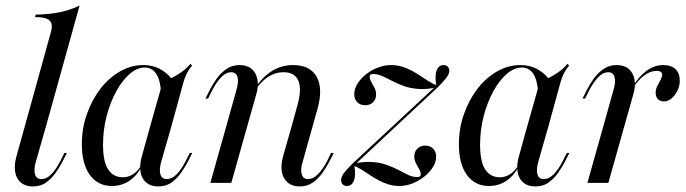

<svg xmlns="http://www.w3.org/2000/svg" viewBox="-20 -661 2478 694"><path d="M70.2 -206.5 162.9 -541.1Q169.4 -562.1 166.1 -575Q162.9 -587.9 148.4 -593.5Q133.9 -599.2 106.5 -599.2L108.9 -608.1Q157.3 -608.9 196.4 -616.9Q235.5 -625 267.7 -641.1L146.8 -206.5ZM109.7 -76.6Q101.6 -48.4 106.5 -31Q111.3 -13.7 129.8 -13.7Q147.6 -13.7 164.5 -30.2Q181.5 -46.8 197.6 -78.2L212.9 -108.1H221.8L204 -73.4Q195.2 -56.5 181 -36.3Q166.9 -16.1 147.2 -1.6Q127.4 12.9 98.4 12.9Q71.8 12.9 55.2 -1.2Q38.7 -15.3 34.7 -39.9Q30.6 -64.5 39.5 -96L70.2 -206.5H146.8Z M384.7 11.3Q333.9 11.3 304.8 -28.6Q275.8 -68.5 275.8 -139.5Q275.8 -196.8 294 -248.4Q312.1 -300 342.7 -339.9Q373.4 -379.8 413.7 -402.8Q454 -425.8 497.6 -425.8Q534.7 -425.8 563.7 -408.5Q592.7 -391.1 613.7 -357.3L562.1 -326.6Q559.7 -371 544.8 -394Q529.8 -416.9 503.2 -416.9Q475 -416.9 448 -393.1Q421 -369.4 399.6 -329.8Q378.2 -290.3 365.3 -240.7Q352.4 -191.1 352.4 -137.9Q352.4 -76.6 371 -48.4Q389.5 -20.2 424.2 -20.2Q443.5 -20.2 460.5 -31Q477.4 -41.9 491.1 -63.7V-57.3Q473.4 -24.2 446 -6.5Q418.5 11.3 384.7 11.3ZM523.4 -206.5 568.5 -366.1Q596 -375 623.8 -392.3Q651.6 -409.7 668.5 -430.6L674.2 -423.4Q666.1 -414.5 660.9 -405.6Q655.6 -396.8 651.2 -386.7Q646.8 -376.6 642.7 -362.1L600 -206.5ZM562.9 -76.6Q554.8 -48.4 559.7 -31Q564.5 -13.7 583.1 -13.7Q600.8 -13.7 617.7 -30.2Q634.7 -46.8 650.8 -78.2L666.1 -108.1H675L657.3 -73.4Q648.4 -56.5 634.3 -36.3Q620.2 -16.1 600.4 -1.6Q580.6 12.9 551.6 12.9Q525 12.9 508.5 -1.2Q491.9 -15.3 487.9 -39.9Q483.9 -64.5 492.7 -96L523.4 -206.5H600Z M1034.7 -206.5 1054 -276.6Q1071.8 -337.9 1058.5 -369Q1045.2 -400 1004.8 -400Q966.9 -400 934.7 -372.2Q902.4 -344.4 872.6 -281.5V-287.9Q904.8 -358.9 946 -392.3Q987.1 -425.8 1039.5 -425.8Q1100.8 -425.8 1124.6 -383.5Q1148.4 -341.1 1127.4 -266.9L1110.5 -206.5ZM798.4 -206.5 834.7 -336.3Q843.5 -365.3 838.3 -382.7Q833.1 -400 815.3 -400Q797.6 -400 780.6 -383.1Q763.7 -366.1 746.8 -334.7L732.3 -304.8H722.6L740.3 -339.5Q749.2 -357.3 763.3 -377Q777.4 -396.8 798 -411.3Q818.5 -425.8 846 -425.8Q873.4 -425.8 889.5 -412.1Q905.6 -398.4 910.5 -373.8Q915.3 -349.2 905.6 -317.7L874.2 -206.5ZM740.3 0 798.4 -206.5H874.2L816.1 0ZM1074.2 -76.6Q1065.3 -48.4 1070.6 -31Q1075.8 -13.7 1093.5 -13.7Q1111.3 -13.7 1128.2 -30.2Q1145.2 -46.8 1162.1 -78.2L1176.6 -108.1H1186.3L1168.5 -73.4Q1159.7 -56.5 1145.6 -36.3Q1131.5 -16.1 1111.3 -1.6Q1091.1 12.9 1062.9 12.9Q1036.3 12.9 1019.8 -1.2Q1003.2 -15.3 998.8 -39.9Q994.4 -64.5 1003.2 -96L1034.7 -206.5H1110.5Z M1233.9 11.3Q1224.2 11.3 1218.5 5.2Q1212.9 -0.8 1212.9 -9.7Q1212.9 -21.8 1223.8 -36.3Q1234.7 -50.8 1254.8 -70.2L1557.3 -351.6L1561.3 -346Q1522.6 -337.1 1492.3 -339.5Q1462.1 -341.9 1438.7 -350.4Q1415.3 -358.9 1396.4 -369Q1377.4 -379 1361.3 -386.3Q1345.2 -393.5 1328.2 -393.5Q1316.1 -393.5 1316.1 -383.9Q1316.1 -376.6 1319.8 -369Q1323.4 -361.3 1327.8 -354Q1332.3 -346.8 1335.9 -338.3Q1339.5 -329.8 1339.5 -320.2Q1339.5 -302.4 1328.6 -291.5Q1317.7 -280.6 1300 -280.6Q1282.3 -280.6 1271.4 -291.5Q1260.5 -302.4 1260.5 -320.2Q1260.5 -339.5 1272.2 -358.5Q1283.9 -377.4 1303.2 -392.7Q1322.6 -408.1 1346.4 -416.9Q1370.2 -425.8 1393.5 -425.8Q1414.5 -425.8 1433.1 -420.2Q1451.6 -414.5 1468.1 -405.6Q1484.7 -396.8 1499.6 -386.7Q1514.5 -376.6 1529.4 -367.3Q1544.4 -358.1 1558.9 -352.4L1557.3 -350Q1553.2 -372.6 1554.8 -389.9Q1556.5 -407.3 1563.7 -416.5Q1571 -425.8 1583.1 -425.8Q1592.7 -425.8 1598.4 -420.2Q1604 -414.5 1604 -404.8Q1604 -393.5 1593.1 -379.4Q1582.3 -365.3 1562.1 -345.2L1259.7 -62.9L1255.6 -69.4Q1294.4 -77.4 1324.6 -75.4Q1354.8 -73.4 1378.2 -64.9Q1401.6 -56.5 1420.6 -46.4Q1439.5 -36.3 1455.6 -28.6Q1471.8 -21 1488.7 -21Q1500.8 -21 1500.8 -30.6Q1500.8 -38.7 1497.2 -46Q1493.5 -53.2 1489.1 -60.5Q1484.7 -67.7 1481 -76.2Q1477.4 -84.7 1477.4 -95.2Q1477.4 -112.9 1488.7 -123.8Q1500 -134.7 1516.9 -134.7Q1534.7 -134.7 1545.6 -123.8Q1556.5 -112.9 1556.5 -94.4Q1556.5 -75.8 1544.8 -56.9Q1533.1 -37.9 1513.7 -22.6Q1494.4 -7.3 1471 2Q1447.6 11.3 1423.4 11.3Q1402.4 11.3 1384.3 5.6Q1366.1 0 1349.6 -8.9Q1333.1 -17.7 1317.7 -27.8Q1302.4 -37.9 1287.9 -47.2Q1273.4 -56.5 1258.1 -62.1L1260.5 -64.5Q1264.5 -41.9 1262.9 -25Q1261.3 -8.1 1254 1.6Q1246.8 11.3 1233.9 11.3Z M1747.6 11.3Q1696.8 11.3 1667.7 -28.6Q1638.7 -68.5 1638.7 -139.5Q1638.7 -196.8 1656.9 -248.4Q1675 -300 1705.6 -339.9Q1736.3 -379.8 1776.6 -402.8Q1816.9 -425.8 1860.5 -425.8Q1897.6 -425.8 1926.6 -408.5Q1955.6 -391.1 1976.6 -357.3L1925 -326.6Q1922.6 -371 1907.7 -394Q1892.7 -416.9 1866.1 -416.9Q1837.9 -416.9 1810.9 -393.1Q1783.9 -369.4 1762.5 -329.8Q1741.1 -290.3 1728.2 -240.7Q1715.3 -191.1 1715.3 -137.9Q1715.3 -76.6 1733.9 -48.4Q1752.4 -20.2 1787.1 -20.2Q1806.5 -20.2 1823.4 -31Q1840.3 -41.9 1854 -63.7V-57.3Q1836.3 -24.2 1808.9 -6.5Q1781.5 11.3 1747.6 11.3ZM1886.3 -206.5 1931.5 -366.1Q1958.9 -375 1986.7 -392.3Q2014.5 -409.7 2031.5 -430.6L2037.1 -423.4Q2029 -414.5 2023.8 -405.6Q2018.5 -396.8 2014.1 -386.7Q2009.7 -376.6 2005.6 -362.1L1962.9 -206.5ZM1925.8 -76.6Q1917.7 -48.4 1922.6 -31Q1927.4 -13.7 1946 -13.7Q1963.7 -13.7 1980.6 -30.2Q1997.6 -46.8 2013.7 -78.2L2029 -108.1H2037.9L2020.2 -73.4Q2011.3 -56.5 1997.2 -36.3Q1983.1 -16.1 1963.3 -1.6Q1943.5 12.9 1914.5 12.9Q1887.9 12.9 1871.4 -1.2Q1854.8 -15.3 1850.8 -39.9Q1846.8 -64.5 1855.6 -96L1886.3 -206.5H1962.9Z M2161.3 -206.5 2197.6 -336.3Q2206.5 -365.3 2201.2 -382.7Q2196 -400 2178.2 -400Q2160.5 -400 2143.5 -383.1Q2126.6 -366.1 2109.7 -334.7L2095.2 -304.8H2085.5L2103.2 -339.5Q2112.1 -357.3 2126.2 -377Q2140.3 -396.8 2160.9 -411.3Q2181.5 -425.8 2208.9 -425.8Q2236.3 -425.8 2252.4 -412.1Q2268.5 -398.4 2273.4 -373.8Q2278.2 -349.2 2268.5 -317.7L2237.1 -206.5ZM2103.2 0 2161.3 -206.5H2237.1L2179 0ZM2379.8 -294.4Q2366.1 -294.4 2358.1 -302.8Q2350 -311.3 2350 -325Q2350 -338.7 2356 -350.4Q2362.1 -362.1 2367.7 -372.6Q2373.4 -383.1 2373.4 -391.1Q2373.4 -404.8 2353.2 -404.8Q2330.6 -404.8 2308.1 -387.9Q2285.5 -371 2266.9 -340.3V-347.6Q2289.5 -385.5 2317.7 -405.6Q2346 -425.8 2377.4 -425.8Q2405.6 -425.8 2421.4 -411.3Q2437.1 -396.8 2437.1 -369.4Q2437.1 -350 2428.6 -333.1Q2420.2 -316.1 2407.3 -305.2Q2394.4 -294.4 2379.8 -294.4Z"/></svg>

Font: Playfair 144pt SemiCondensed
Style: Italic
Weight: 400
Width: 4
Italic angle: -15.6°
Designer: Claus Eggers Sørensen
Foundry: Claus Eggers Sørensen
Version: Version 2.203